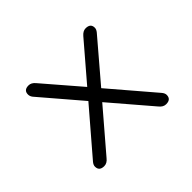

<svg xmlns="http://www.w3.org/2000/svg" viewBox="-145 -995 1289 1289"><g transform="rotate(-45 500.0 -350.5)"><path d="M771.5 -721.7Q818.4 -721.7 818.4 -680.7Q818.4 -665 804.7 -648.4L561.5 -363.3L827.1 -52.7Q840.8 -36.1 840.8 -20.5Q840.8 21.5 793.9 21.5Q766.6 21.5 745.1 -5.9L500 -292L254.9 -5.9Q233.4 21.5 206.1 21.5Q159.2 21.5 159.2 -20.5Q159.2 -36.1 172.9 -52.7L439.5 -363.3L196.3 -647.5Q183.6 -663.1 183.6 -680.7Q183.6 -721.7 229.5 -721.7Q255.9 -721.7 277.3 -695.3L501 -435.5L723.6 -695.3Q746.1 -721.7 771.5 -721.7Z"/></g></svg>

Font: KTXP_ComRound
Style: Medium
Weight: 500
Version: Version 1.01;May 16, 2022;FontCreator 13.0.0.2683 64-bit